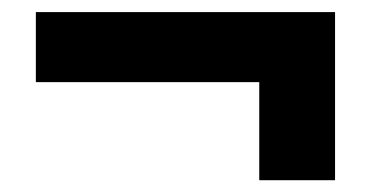

<svg xmlns="http://www.w3.org/2000/svg" viewBox="-20 -475 626 324"><path d="M40.5 -336.4V-454.6H545.4V-336.4ZM417.5 -170.9V-398.9H545.4V-170.9Z"/></svg>

Font: Cascadia Mono
Style: Regular
Weight: 400
Monospace: yes
Designer: Aaron Bell
Foundry: Saja Typeworks
Version: Version 2404.023